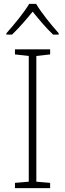

<svg xmlns="http://www.w3.org/2000/svg" viewBox="-20 -968 334 988"><path d="M166 -948H130C106 -906 50 -838 13 -797V-790H42C78 -824 118 -871 148 -908C178 -871 217 -824 253 -790H282V-797C245 -838 190 -906 166 -948ZM238 0V-27L167 -33V-680L238 -688V-714H57V-688L128 -680V-33L57 -27V0Z"/></svg>

Font: Noto Sans Sinhala UI ExtraLight
Style: Regular
Weight: 200
Designer: Jelle Bosma - Monotype Design Team
Foundry: Monotype Imaging Inc.
Version: Version 2.006